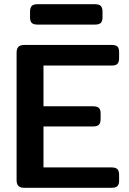

<svg xmlns="http://www.w3.org/2000/svg" viewBox="-20 -894 616 914"><path d="M123 -812V-838Q123 -857 131 -865.5Q139 -874 159 -874H432Q452 -874 460 -865.5Q468 -857 468 -838V-812Q468 -793 460 -785Q452 -777 432 -777H159Q139 -777 131 -785Q123 -793 123 -812ZM59 -36V-643Q59 -662 67.5 -671Q76 -680 96 -680H512Q532 -680 539.5 -672Q547 -664 547 -645V-618Q547 -599 539.5 -590.5Q532 -582 512 -582H187V-388H423Q443 -388 451 -380Q459 -372 459 -353V-328Q459 -309 451 -300.5Q443 -292 423 -292H187V-97H511Q531 -97 539 -88.5Q547 -80 547 -61V-34Q547 -16 539 -8Q531 0 511 0H96Q76 0 67.5 -9Q59 -18 59 -36Z"/></svg>

Font: Mitr
Style: Regular
Weight: 400
Designer: Thanarat Vachiruckul
Foundry: Cadson Demak
Version: Version 1.002